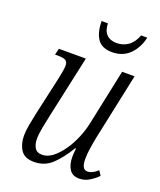

<svg xmlns="http://www.w3.org/2000/svg" viewBox="-137 -815 759 911"><g transform="rotate(20 242.0 -359.5)"><path d="M372 10Q338 10 322.5 -14Q307 -38 307 -76Q307 -93 310 -119H306Q272 -62 234.5 -26.5Q197 9 144 9Q96 9 76.5 -20.5Q57 -50 57 -93Q57 -117 63 -149Q69 -181 75 -209L118 -402Q123 -424 126 -443Q129 -462 129 -472Q129 -491 117 -497.5Q105 -504 76 -504H64L72 -536H208L140 -223Q133 -192 126.5 -157.5Q120 -123 120 -100Q120 -72 131 -54Q142 -36 168 -36Q195 -36 220.5 -55.5Q246 -75 268.5 -107Q291 -139 307.5 -178Q324 -217 332 -256L391 -536H454L383 -202Q377 -172 372.5 -142Q368 -112 368 -88Q368 -35 397 -35Q410 -35 423 -41.5Q436 -48 449 -60L464 -37Q447 -19 423 -4.5Q399 10 372 10ZM314 -607Q262 -607 240 -639Q218 -671 217 -729H249Q250 -692 268.5 -673.5Q287 -655 319 -655Q351 -655 376.5 -672.5Q402 -690 417 -729H448Q435 -673 400.5 -640Q366 -607 314 -607Z"/></g></svg>

Font: Noto Serif Condensed Light
Style: Italic
Weight: 300
Width: 3
Italic angle: -12°
Designer: Monotype Design Team
Foundry: Monotype Imaging Inc.
Version: Version 2.014; ttfautohint (v1.8.4.7-5d5b)